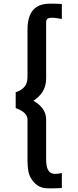

<svg xmlns="http://www.w3.org/2000/svg" viewBox="-20 -770 420 1040"><path d="M238 250H273C287 250 302 249 315 248V167C302 170 288 172 279 172C241 172 230 140 230 94V-123C230 -168 202 -201 161 -224C199 -250 230 -284 230 -346V-648C230 -666 236 -674 265 -674C272 -674 298 -671 315 -667V-748C302 -749 288 -750 274 -750H249C164 -750 129 -698 129 -609V-354C129 -306 107 -286 65 -270V-185C94 -173 129 -157 129 -121V97C129 141 134 173 147 194C165 225 193 250 238 250Z"/></svg>

Font: FREAK Grotesk
Style: Bold
Weight: 700
Designer: La Scuola Open Source
Foundry: La Scuola Open Source
Version: Version 1.000;PS 1.0;hotconv 1.0.72;makeotf.lib2.5.5900